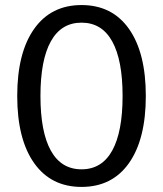

<svg xmlns="http://www.w3.org/2000/svg" viewBox="-20 -735 651 767"><path d="M305.7 11.7Q183.6 11.7 116.2 -83.7Q48.8 -179.2 48.8 -351.6Q48.8 -523.9 116.2 -619.4Q183.6 -714.8 305.7 -714.8Q428.2 -714.8 495.4 -619.4Q562.5 -523.9 562.5 -351.6Q562.5 -179.2 495.4 -83.7Q428.2 11.7 305.7 11.7ZM305.7 -58.6Q386.7 -58.6 428.2 -133.3Q469.7 -208 469.7 -351.6Q469.7 -495.1 428.2 -569.8Q386.7 -644.5 305.7 -644.5Q224.6 -644.5 183.1 -569.8Q141.6 -495.1 141.6 -351.6Q141.6 -208 183.1 -133.3Q224.6 -58.6 305.7 -58.6Z"/></svg>

Font: Schibsted Grotesk
Style: Regular
Weight: 400
Designer: Bakken & Baeck AS, Henrik Kongsvoll
Foundry: Schibsted ASA
Version: Version 1.100; ttfautohint (v1.8.4.7-5d5b);gftools[0.9.25]